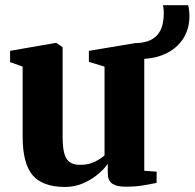

<svg xmlns="http://www.w3.org/2000/svg" viewBox="-20 -712 752 742"><path d="M465 9.5Q431 9.5 413.8 -2.2Q396.5 -14 396.5 -43V-79Q380.5 -56 354.8 -35.5Q329 -15 297.5 -2.2Q266 10.5 231.5 10.5Q144.5 10.5 106 -35Q67.5 -80.5 67.5 -184V-454.5L19 -472V-515.5L191.5 -545.5H199L222 -529.5V-183Q222 -144 228.2 -120.2Q234.5 -96.5 249 -85.8Q263.5 -75 289 -75Q312.5 -75 330.2 -80.8Q348 -86.5 361.5 -95Q375 -103.5 384 -111.5V-454.5L323.5 -473V-515.5L503 -545.5H512.5L537.5 -529.5V-52L585.5 -48.5L585 -5Q567 -1.5 536 4Q505 9.5 465 9.5ZM516.5 -484 506 -545.5Q540 -546.5 561 -556.8Q582 -567 593.2 -583.5Q604.5 -600 608.8 -619.8Q613 -639.5 613 -659Q613 -668.5 612.2 -676.8Q611.5 -685 609.5 -692H707Q709 -686 710.5 -675Q712 -664 712 -647Q712 -616 700.5 -587Q689 -558 665 -534.8Q641 -511.5 604.2 -497.8Q567.5 -484 516.5 -484Z"/></svg>

Font: Merriweather 72pt ExtraBold
Style: Regular
Weight: 800
Version: Version 2.100